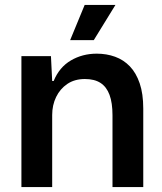

<svg xmlns="http://www.w3.org/2000/svg" viewBox="-20 -760 660 780"><path d="M67 0V-532H187L192 -431H198Q221 -487 268 -514.5Q315 -542 373 -542Q413 -542 447.5 -529.5Q482 -517 507.5 -490.5Q533 -464 547.5 -421.5Q562 -379 562 -319V0H437V-292Q437 -342 425 -374.5Q413 -407 388.5 -423Q364 -439 325 -439Q283 -439 253.5 -419Q224 -399 208 -366Q192 -333 192 -293V0ZM265 -597 324 -740H449L361 -597Z"/></svg>

Font: Mona Sans ExtraLight SemiBold
Style: Regular
Weight: 600
Version: Version 2.000